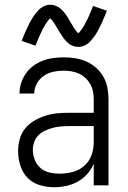

<svg xmlns="http://www.w3.org/2000/svg" viewBox="-20 -779 540 807"><path d="M207 8Q233 8 258.5 2.5Q284 -3 306.5 -15.5Q329 -28 346.5 -47.5Q364 -67 374 -91V0H436V-361Q436 -385 431.5 -409.5Q427 -434 415 -455.5Q403 -477 384.5 -493.5Q366 -510 344 -520Q322 -530 297.5 -534Q273 -538 249 -538Q226 -538 203.5 -535Q181 -532 160 -524Q139 -516 120.5 -502.5Q102 -489 89 -470.5Q76 -452 69 -430.5Q62 -409 62 -386H124Q124 -408 135 -428Q146 -448 164.5 -460.5Q183 -473 204.5 -477.5Q226 -482 249 -482Q265 -482 281.5 -479Q298 -476 313 -469Q328 -462 340 -450.5Q352 -439 360 -424.5Q368 -410 371 -393.5Q374 -377 374 -361V-305H269Q243 -305 218 -302.5Q193 -300 169 -292Q145 -284 123 -271Q101 -258 85 -238Q69 -218 62.5 -193Q56 -168 56 -143Q56 -113 65.5 -83Q75 -53 96 -31.5Q117 -10 147 -1Q177 8 207 8ZM230 -49Q209 -49 187.5 -54Q166 -59 150 -73Q134 -87 126 -107.5Q118 -128 118 -149Q118 -166 124 -182.5Q130 -199 142 -211Q154 -223 169.5 -230Q185 -237 201.5 -241.5Q218 -246 235 -247.5Q252 -249 269 -249H374V-180Q374 -152 364 -125.5Q354 -99 333 -81Q312 -63 285 -56Q258 -49 230 -49ZM309 -582Q316 -582 323.5 -583.5Q331 -585 337.5 -588.5Q344 -592 349.5 -596Q355 -600 360 -605.5Q365 -611 369.5 -617Q374 -623 377.5 -627.5Q381 -632 384 -637Q387 -642 390 -647.5Q393 -653 396 -659Q399 -665 402.5 -671.5Q406 -678 409 -685.5Q412 -693 415.5 -700.5Q419 -708 422.5 -716.5Q426 -725 429 -734L371 -754Q369 -748 366.5 -742Q364 -736 361.5 -730.5Q359 -725 357 -720Q355 -715 353 -710Q351 -705 348.5 -700.5Q346 -696 344 -692Q342 -688 340 -684Q338 -680 336.5 -677Q335 -674 333 -670.5Q331 -667 329 -664.5Q327 -662 325.5 -659.5Q324 -657 320.5 -652Q317 -647 314.5 -644.5Q312 -642 309 -639Q306 -642 302.5 -646Q299 -650 296 -654Q293 -658 290 -663Q287 -668 284 -673Q281 -678 278 -683Q275 -688 272 -693Q269 -698 266.5 -702.5Q264 -707 261 -711.5Q258 -716 254.5 -720.5Q251 -725 247.5 -729.5Q244 -734 240 -737.5Q236 -741 232 -744.5Q228 -748 223 -750.5Q218 -753 213 -755Q208 -757 202.5 -758Q197 -759 191 -759Q184 -759 177 -757.5Q170 -756 163.5 -752.5Q157 -749 151.5 -745Q146 -741 141 -735.5Q136 -730 131 -724Q126 -718 123 -713.5Q120 -709 117 -704Q114 -699 110.5 -693.5Q107 -688 104 -682Q101 -676 98 -669.5Q95 -663 91.5 -655.5Q88 -648 84.5 -640.5Q81 -633 78 -624.5Q75 -616 71 -607L129 -587Q132 -593 134 -599Q136 -605 138.5 -610.5Q141 -616 143 -621Q145 -626 147.5 -631Q150 -636 152 -640.5Q154 -645 156 -649Q158 -653 160 -657Q162 -661 164 -664Q166 -667 167.5 -670.5Q169 -674 171 -676.5Q173 -679 174.5 -681.5Q176 -684 179.5 -689Q183 -694 185.5 -696.5Q188 -699 191 -702Q194 -700 197.5 -695.5Q201 -691 204 -687Q207 -683 210 -678Q213 -673 216 -668Q219 -663 222 -658Q225 -653 228 -648Q231 -643 234 -638.5Q237 -634 240 -629.5Q243 -625 246 -620.5Q249 -616 253 -611.5Q257 -607 260.5 -603.5Q264 -600 268 -596.5Q272 -593 277 -590.5Q282 -588 287 -586Q292 -584 297.5 -583Q303 -582 309 -582Z"/></svg>

Font: Iosevka SS09 Light
Style: Regular
Weight: 300
Monospace: yes
Designer: Belleve Invis
Foundry: Belleve Invis
Version: Version 5.2.1; ttfautohint (v1.8.3)